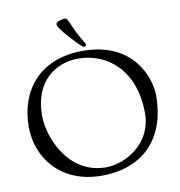

<svg xmlns="http://www.w3.org/2000/svg" viewBox="-98 -1016 1050 1122"><g transform="rotate(-10 426.5 -455.0)"><path d="M308 -900C308 -879 365 -818 406 -775C421 -759 437 -744 445 -744C451 -744 457 -749 457 -755C457 -769 433 -782 381 -907C374 -923 365 -926 361 -926C357 -926 308 -921 308 -900ZM44 -339C44 -159 169 16 417 16C636 16 809 -111 809 -392C809 -494 733 -722 431 -722C176 -722 44 -554 44 -339ZM132 -390C132 -594 263 -682 397 -682C573 -682 727 -552 727 -300C727 -116 560 -28 449 -28C223 -28 132 -263 132 -390Z"/></g></svg>

Font: OFL Sorts Mill Goudy
Style: Regular
Weight: 500
Version: Version 003.000